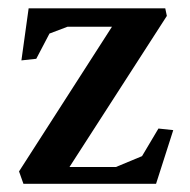

<svg xmlns="http://www.w3.org/2000/svg" viewBox="-20 -449 463 468"><path d="M26.4 -31.2 252.9 -383.8H144.5L100.6 -367.2L68.4 -305.7L32.2 -301.8L49.8 -428.7H382.8L386.7 -410.2L149.4 -42H262.7L326.2 -68.4L366.2 -135.7L402.3 -131.8L360.4 -1H37.1Z"/></svg>

Font: Comprehension Dark
Style: Regular
Weight: 700
Designer: Alfredo Marco Pradil
Foundry: Alfredo Marco Pradil
Version: 1.0